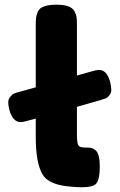

<svg xmlns="http://www.w3.org/2000/svg" viewBox="-20 -795 508 816"><path d="M132 -687Q132 -710 133.5 -721.5Q135 -733 142 -748Q156 -775 220 -775Q281 -775 296 -748Q304 -733 305.5 -721Q307 -709 307 -686V-474L371 -492Q391 -498 401 -498Q434 -498 448 -447Q453 -425 453 -412.5Q453 -400 445 -390Q437 -380 429.5 -377Q422 -374 405 -369L307 -341V-223Q307 -187 313 -177.5Q319 -168 339.5 -168Q360 -168 367 -166.5Q374 -165 384 -158Q404 -145 404 -87Q404 -24 384 -10Q358 8 260 -4Q183 -14 160 -55Q132 -104 132 -211V-291L98 -282Q78 -276 68 -276Q35 -276 20 -327Q15 -347 15 -360Q15 -373 23.5 -383.5Q32 -394 40 -397.5Q48 -401 64 -405L132 -424Z"/></svg>

Font: Fredoka One
Style: Regular
Weight: 400
Version: Version 1.001;April 7, 2020;FontCreator 12.0.0.2522 64-bit